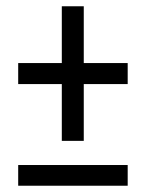

<svg xmlns="http://www.w3.org/2000/svg" viewBox="-20 -592 465 612"><path d="M177 -143V-324H38V-391H177V-572H247V-391H387V-324H247V-143ZM38 0V-66H387V0Z"/></svg>

Font: Noto Serif ExtraCondensed
Style: Bold
Weight: 700
Width: 2
Designer: Monotype Design Team
Foundry: Monotype Imaging Inc.
Version: Version 2.014; ttfautohint (v1.8.4.7-5d5b)